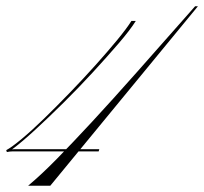

<svg xmlns="http://www.w3.org/2000/svg" viewBox="-64 -524 654 615"><path d="M561 -504H570L97 71H26Q69 35 118 -15Q167 -65 230.5 -133.5Q294 -202 375 -293.5Q456 -385 561 -504ZM-26 -45Q-25 -46 -19 -46H254L252 -39H-25Q-32 -39 -42 -37L-44 -43Q-27 -52 5.5 -79Q38 -106 78 -145Q118 -184 160.5 -228Q203 -272 242 -315.5Q281 -359 311.5 -396Q342 -433 357 -457H371Q353 -428 316 -385Q279 -342 233.5 -292.5Q188 -243 139.5 -195Q91 -147 48 -107.5Q5 -68 -26 -45Z"/></svg>

Font: Ballet 24pt
Style: Regular
Weight: 400
Designer: Maximiliano R. Sproviero
Foundry: Omnibus-Type
Version: Version 1.100